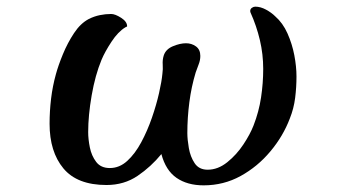

<svg xmlns="http://www.w3.org/2000/svg" viewBox="-20 -547 1040 577"><path d="M871 -317Q871 -285 867 -253Q863 -221 851 -191Q831 -138 792.5 -92Q754 -46 703 -18Q652 10 592 10Q543 10 510.5 -12.5Q478 -35 465 -84Q434 -46 393.5 -18.5Q353 9 300 9Q212 9 170.5 -41Q129 -91 129 -175Q129 -213 133.5 -250.5Q138 -288 148 -324Q155 -350 169 -384Q183 -418 202.5 -447.5Q222 -477 247 -490Q263 -498 280 -501.5Q297 -505 314 -505Q326 -505 344 -493.5Q362 -482 362 -468Q362 -467 360 -466.5Q358 -466 357 -465Q335 -452 315 -421.5Q295 -391 285 -367Q266 -321 255.5 -260.5Q245 -200 245 -150Q245 -129 250 -104Q255 -79 269 -60.5Q283 -42 310 -42Q339 -42 362.5 -63.5Q386 -85 404.5 -119.5Q423 -154 436.5 -193Q450 -232 458 -267.5Q466 -303 468 -325Q470 -339 469 -353Q468 -367 472 -380Q478 -399 499.5 -408Q521 -417 539 -417Q556 -417 569 -407.5Q582 -398 582 -379Q582 -366 577 -353.5Q572 -341 568 -329Q555 -286 549 -239.5Q543 -193 543 -147Q543 -128 547.5 -102Q552 -76 565 -56.5Q578 -37 604 -37Q635 -37 663 -59.5Q691 -82 711.5 -113Q732 -144 742 -170Q758 -211 764.5 -254Q771 -297 771 -340Q771 -384 761 -426.5Q751 -469 733 -509Q732 -511 732 -514Q732 -520 737 -523.5Q742 -527 747 -527Q763 -527 779.5 -518Q796 -509 807 -498Q830 -478 844 -446.5Q858 -415 864.5 -381Q871 -347 871 -317Z"/></svg>

Font: Kaisei Opti
Style: Bold
Weight: 700
Designer: Font-Kai, 金井和夫
Foundry: KAZUO KANAI
Version: Version 5.003